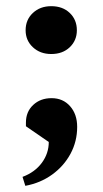

<svg xmlns="http://www.w3.org/2000/svg" viewBox="-20 -460 333 622"><path d="M62 142 53 113Q93 98 115.5 67.5Q138 37 138 0L64 -51V-63Q64 -98 87.5 -120Q111 -142 147 -142Q184 -142 207 -116Q230 -90 230 -49Q230 -2 208.5 38Q187 78 149 105.5Q111 133 62 142ZM146 -285Q110 -285 86.5 -307Q63 -329 63 -362Q63 -396 86.5 -418Q110 -440 146 -440Q183 -440 206 -418Q229 -396 229 -362Q229 -329 206 -307Q183 -285 146 -285Z"/></svg>

Font: Platypi Light
Style: Regular
Weight: 400
Version: Version 1.200